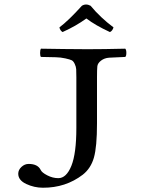

<svg xmlns="http://www.w3.org/2000/svg" viewBox="-20 -834 680 863"><path d="M416 -486.8V-279.8Q416 -173.8 402.1 -125.5Q388.2 -77.1 352.1 -48.8Q274.9 10.3 172.9 9.8Q133.8 9.8 97.9 -7.1Q62 -23.9 62 -53.2Q62 -70.3 76.4 -83.7Q90.8 -97.2 108.9 -97.2Q149.9 -97.2 163.1 -69.8Q168 -58.6 192.4 -45.9Q216.8 -33.2 242.2 -33.2Q278.3 -33.2 300.8 -88.6Q323.2 -144 323.2 -258.8V-486.8Q323.2 -511.7 322.5 -522.9Q321.8 -534.2 315.9 -546.6Q310.1 -559.1 302.5 -563Q294.9 -566.9 273.9 -571.5Q252.9 -576.2 230.5 -576.7Q208 -577.1 164.1 -578.1Q160.2 -582 160.2 -595.9Q160.2 -609.9 164.1 -615.2Q264.2 -613.3 373 -612.8Q444.8 -612.8 543 -615.2Q547.9 -610.4 547.9 -596.2Q547.9 -582 543 -578.1Q492.2 -576.2 470.7 -574.7Q449.2 -573.2 434.1 -561.5Q418.9 -549.8 417.5 -535.9Q416 -522 416 -486.8ZM387.2 -808.1Q431.2 -754.9 490.2 -710.9Q485.4 -694.8 474.1 -689.9Q409.2 -719.7 368.2 -751Q321.3 -716.8 261.2 -689.9Q250 -696.8 247.1 -710.9Q288.1 -741.7 348.1 -808.1Q366.2 -819.3 387.2 -808.1Z"/></svg>

Font: Linux Libertine Mono
Style: Mono
Weight: 400
Designer: Philipp H. Poll
Foundry: Philipp H. Poll
Version: Version 5.1.7 ; ttfautohint (v0.9)